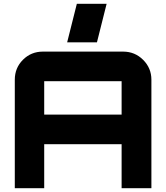

<svg xmlns="http://www.w3.org/2000/svg" viewBox="-20 -992 876 1012"><path d="M206 -720H629Q691 -720 734.5 -676.5Q778 -633 778 -572V0H621V-232H213V0H58V-572Q58 -634 101 -677Q144 -720 206 -720ZM213 -388H621V-564H213ZM334 -769 385 -972H542L491 -769Z"/></svg>

Font: Orbitron
Style: Black
Weight: 900
Designer: Matt McInerney
Foundry: Matt McInerney
Version: 1.000